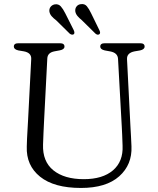

<svg xmlns="http://www.w3.org/2000/svg" viewBox="-20 -914 781 950"><path d="M582.5 -288 564 -622.5Q562.5 -652.5 526 -659.5L498.5 -664.5Q476 -669.5 476 -683.5Q476 -700 498 -700H674Q695.5 -700 695.5 -683.5Q695.5 -669.5 673 -664.5L646.5 -660Q606.5 -652.5 608.5 -620.5L625.5 -287Q627 -262.5 628.2 -239Q629.5 -215.5 630.5 -190Q634.5 -99.5 570 -41.8Q505.5 16 380.5 16Q247.5 16 178.2 -39.8Q109 -95.5 112.5 -189Q112.5 -204.5 113.8 -228.2Q115 -252 116.5 -277.2Q118 -302.5 119 -322L134.5 -622Q136 -653 98 -660L71 -664.5Q48.5 -669.5 48.5 -683.5Q48.5 -700 70.5 -700H277Q299 -700 299 -683.5Q299 -669.5 276.5 -665L249.5 -660Q215 -653.5 214 -624L198.5 -324.5Q196.5 -286.5 195.2 -256Q194 -225.5 193 -199Q190 -115 244.2 -71.2Q298.5 -27.5 394.5 -27.5Q488 -27.5 539 -71.2Q590 -115 586.5 -193Q585.5 -226 584.5 -247.5Q583.5 -269 582.5 -288ZM431 -848 472 -764Q478.5 -750.5 472 -745Q463.5 -738.5 452.5 -747.5L384.5 -814.5Q372 -824.5 363.2 -835Q354.5 -845.5 352.5 -858Q351 -872 358.8 -882Q366.5 -892 380.5 -893.5Q399 -896 409.8 -883Q420.5 -870 431 -848ZM303 -848 345 -764.5Q351 -750.5 345.5 -745Q337 -739 325.5 -747L258 -813.5Q244.5 -823.5 235.8 -833.5Q227 -843.5 224.5 -856Q222.5 -870 230.2 -880Q238 -890 251.5 -892.5Q269.5 -895 280.8 -882.5Q292 -870 303 -848Z"/></svg>

Font: Fraunces 9pt S050 Light
Style: Regular
Weight: 300
Version: Version 1.000; ttfautohint (v1.8.3)